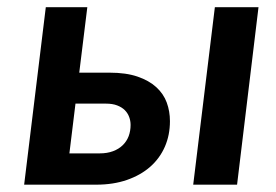

<svg xmlns="http://www.w3.org/2000/svg" viewBox="-20 -504 752 524"><path d="M218.3 -484.4 196.3 -305.7H278.8Q324.2 -305.7 355.5 -294.9Q386.7 -284.2 406.5 -266.1Q426.3 -248 435.1 -224.1Q443.8 -200.2 443.8 -173.3Q443.8 -135.3 429.9 -103.5Q416 -71.8 389.9 -48.8Q363.8 -25.9 326.4 -12.9Q289.1 0 242.7 0H45.9L105 -484.4ZM685.5 -484.4 627 0H507.3L566.4 -484.4ZM186 -221.2 169.4 -85.4H252Q272.5 -85.4 288.3 -91.3Q304.2 -97.2 314.9 -107.7Q325.7 -118.2 331.1 -132.3Q336.4 -146.5 336.4 -163.1Q336.4 -174.3 332.5 -184.8Q328.6 -195.3 320.6 -203.4Q312.5 -211.4 299.8 -216.3Q287.1 -221.2 269 -221.2Z"/></svg>

Font: Carlito
Style: Bold Italic
Weight: 700
Italic angle: -7°
Designer: Lukasz Dziedzic
Foundry: tyPoland Lukasz Dziedzic
Version: Version 1.104